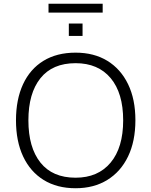

<svg xmlns="http://www.w3.org/2000/svg" viewBox="-20 -993 805 1021"><path d="M65 0ZM382 8Q283 8 212 -36Q141 -80 103 -161Q65 -242 65 -353Q65 -464 102.5 -545Q140 -626 211 -669.5Q282 -713 382 -713Q480 -713 551 -669.5Q622 -626 661 -545.5Q700 -465 700 -354Q700 -242 661 -161Q622 -80 550.5 -36Q479 8 382 8ZM382 -48Q501 -48 568 -128Q635 -208 635 -353Q635 -498 568.5 -577.5Q502 -657 382 -657Q259 -657 195 -577Q131 -497 131 -353Q131 -209 195 -128.5Q259 -48 382 -48ZM238 -926V-973H526V-926ZM346 -802V-868H419V-802Z"/></svg>

Font: Winston Light
Style: Regular
Weight: 300
Designer: Original fonts by Vernon Adams / Changes by Cristiano Sobral
Foundry: Original fonts by Vernon Adams / Changes by Cristiano Sobral
Version: Version 2.503;July 17, 2020;FontCreator 13.0.0.2655 64-bit